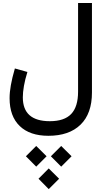

<svg xmlns="http://www.w3.org/2000/svg" viewBox="-20 -678 712 1310"><path d="M327.1 388.2 397.5 317.9 468.3 388.2 397.5 459ZM156.7 388.2 227.1 317.9 297.9 388.2 227.1 459ZM242.7 541.5 312.5 471.2 383.3 541.5 312.5 612.3ZM320.3 148.9Q418.9 148.9 465.8 99.6Q512.7 50.3 512.7 -52.7V-657.7H607.4V-46.4Q607.4 96.7 529.5 172.6Q451.7 248.5 310.1 248.5Q183.6 248.5 114.5 181.9Q45.4 115.2 45.4 -7.8Q45.4 -48.3 54 -96.9Q62.5 -145.5 81.5 -210.9L167 -187Q150.9 -135.3 143.3 -91.6Q135.7 -47.9 135.7 -13.7Q135.7 148.9 320.3 148.9Z"/></svg>

Font: Estedad-FD Medium
Style: Regular
Weight: 500
Designer: Amin Abedi
Version: Version 7.3